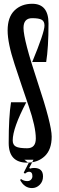

<svg xmlns="http://www.w3.org/2000/svg" viewBox="-20 -842 310 1007"><path d="M122.2 11.1Q178.9 11.1 215 -23.3Q251.1 -57.8 251.1 -125.6Q251.1 -190 177.2 -411.7Q103.3 -633.3 103.3 -695.6Q103.3 -746.7 148.9 -746.7Q184.4 -746.7 198.9 -738.3Q213.3 -730 213.3 -707.8Q213.3 -672.2 148.9 -516.7H222.2Q234.4 -592.2 234.4 -718.9Q234.4 -822.2 148.9 -822.2Q92.2 -822.2 56.1 -787.2Q20 -752.2 20 -682.2Q20 -615.6 56.7 -504.4Q93.3 -393.3 130.6 -285Q167.8 -176.7 167.8 -115.6Q167.8 -64.4 122.2 -64.4Q80 -64.4 63.3 -73.3Q46.7 -82.2 46.7 -105.6Q46.7 -170 117.8 -305.6H37.8Q25.6 -231.1 25.6 -92.2Q25.6 11.1 122.2 11.1ZM147.8 144.4Q107.8 144.4 85.6 102.2L90 96.7Q104.4 107.8 123.3 107.8Q135.6 107.8 142.8 100Q150 92.2 150 82.2Q150 58.9 132.2 58.9Q122.2 58.9 111.1 68.9L104.4 63.3L130 13.3L107.8 -4.4H155.6L133.3 38.9L137.8 42.2Q147.8 38.9 158.9 38.9Q205.6 38.9 205.6 83.3Q205.6 110 188.3 127.2Q171.1 144.4 147.8 144.4Z"/></svg>

Font: Le Murmure
Style: Regular
Weight: 600
Width: 2
Designer: Jeremy Landes, Alexander Slobzheninov (Cyrillic)
Foundry: Velvetyne Type Foundry
Version: Version 1.0